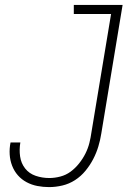

<svg xmlns="http://www.w3.org/2000/svg" viewBox="-20 -755 540 783"><path d="M180 8Q156 8 132.5 3.5Q109 -1 88.5 -12Q68 -23 53 -40Q38 -57 29.5 -79Q21 -101 19.5 -125Q18 -149 23 -174H63Q58 -145 62 -117Q66 -89 82.5 -68Q99 -47 125.5 -38Q152 -29 181 -29Q203 -29 226 -35Q249 -41 268 -55Q287 -69 302.5 -88.5Q318 -108 328.5 -129Q339 -150 344.5 -172Q350 -194 353 -216L433 -698H281V-735H480L393 -210Q389 -184 381 -157.5Q373 -131 360 -106Q347 -81 328.5 -58.5Q310 -36 286 -20.5Q262 -5 234.5 1.5Q207 8 180 8Z"/></svg>

Font: Iosevka SS18 Extralight
Style: Italic
Weight: 200
Italic angle: -9°
Monospace: yes
Designer: Belleve Invis
Foundry: Belleve Invis
Version: Version 25.1.1; ttfautohint (v1.8.4)